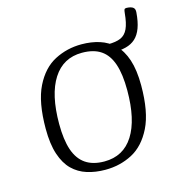

<svg xmlns="http://www.w3.org/2000/svg" viewBox="-97 -709 756 809"><g transform="rotate(-15 281.0 -305.0)"><path d="M265 13Q222 13 185.5 1.5Q149 -10 122.5 -36Q96 -62 81 -107Q66 -152 66 -219Q66 -335 99 -401.5Q132 -468 186 -496Q240 -524 303 -524Q346 -524 382 -512.5Q418 -501 445 -475Q472 -449 487 -404Q502 -359 502 -292Q502 -176 469 -109.5Q436 -43 382.5 -15Q329 13 265 13ZM270 -22Q353 -22 396.5 -90.5Q440 -159 440 -287Q440 -357 425 -401.5Q410 -446 378.5 -467.5Q347 -489 296 -489Q214 -489 170 -420.5Q126 -352 126 -224Q126 -155 141 -110.5Q156 -66 188 -44Q220 -22 270 -22ZM422 -456Q413 -456 407.5 -462Q402 -468 400.5 -475.5Q399 -483 402 -489Q405 -495 412 -495Q447 -495 467.5 -504Q488 -513 499 -536.5Q510 -560 514 -604Q515 -615 517 -619Q519 -623 526 -623Q534 -623 543 -621Q552 -619 557.5 -613Q563 -607 562 -594Q559 -554 549 -527Q539 -500 522 -484.5Q505 -469 480 -462.5Q455 -456 422 -456Z"/></g></svg>

Font: Briem Hand Thin
Style: Regular
Weight: 100
Designer: Gunnlaugur SE Briem, Eben Sorkin
Foundry: Sorkin Type Co.
Version: Version 1.003